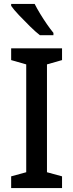

<svg xmlns="http://www.w3.org/2000/svg" viewBox="-20 -961 375 981"><path d="M297 0H37V-60L114 -81V-632L37 -654V-714H297V-654L220 -632V-81L297 -60ZM157 -941Q168 -919 185 -891Q202 -863 220 -837Q238 -811 253 -793V-781H184Q162 -798 133 -826.5Q104 -855 77 -883.5Q50 -912 37 -931V-941Z"/></svg>

Font: Noto Sans Georgian SemiCondensed Medium
Style: Regular
Weight: 500
Width: 4
Designer: Monotype Design Team, Akaki Razmadze
Foundry: Google LLC
Version: Version 2.005; ttfautohint (v1.8.4.7-5d5b)